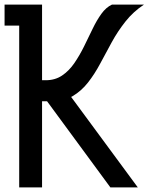

<svg xmlns="http://www.w3.org/2000/svg" viewBox="-30 -820 650 840"><path d="M-10 -708V-800H104V-708ZM76 -377V-469H170Q211 -469 241.5 -489.5Q272 -510 295 -543.5Q318 -577 337.5 -616.5Q357 -656 375 -693.5Q393 -731 413.5 -759.5Q434 -788 460 -800H600Q553 -769 519 -726Q485 -683 459 -635.5Q433 -588 408.5 -542Q384 -496 355 -459Q326 -422 288 -399.5Q250 -377 196 -377ZM54 0V-800H154V0ZM453 0 134 -434 234 -460 573 0Z"/></svg>

Font: Victor Mono
Style: Bold
Weight: 700
Monospace: yes
Designer: Rune Bjørnerås
Version: Version 1.561;gftools[0.9.30]